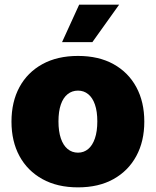

<svg xmlns="http://www.w3.org/2000/svg" viewBox="-20 -786 662 816"><path d="M311.5 10.3Q223.6 10.3 160.2 -24.9Q96.7 -60.1 62.7 -122.8Q28.8 -185.5 28.8 -269Q28.8 -353 62.7 -415.8Q96.7 -478.5 160.2 -513.4Q223.6 -548.3 311.5 -548.3Q399.4 -548.3 462.4 -513.4Q525.4 -478.5 559.3 -415.8Q593.3 -353 593.3 -269Q593.3 -185.5 559.3 -122.8Q525.4 -60.1 462.4 -24.9Q399.4 10.3 311.5 10.3ZM311.5 -137.2Q336.4 -137.2 355 -152.8Q373.5 -168.5 383.5 -198.2Q393.6 -228 393.6 -270Q393.6 -312.5 383.5 -341.6Q373.5 -370.6 355 -385.7Q336.4 -400.9 311.5 -400.9Q286.1 -400.9 267.3 -385.7Q248.5 -370.6 238.5 -341.6Q228.5 -312.5 228.5 -270Q228.5 -228 238.5 -198.2Q248.5 -168.5 267.3 -152.8Q286.1 -137.2 311.5 -137.2ZM243.7 -606.9 316.4 -766.1H486.3L372.6 -606.9Z"/></svg>

Font: Inter 17pt Black
Style: Regular
Weight: 900
Version: Version 4.001;git-66647c0bb